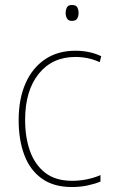

<svg xmlns="http://www.w3.org/2000/svg" viewBox="-20 -742 454 772"><path d="M269 10Q195 10 147.5 -24.5Q100 -59 77.5 -119.5Q55 -180 55 -259Q55 -344 82.5 -406.5Q110 -469 161 -503.5Q212 -538 283 -538Q341 -538 387 -516L381 -492Q357 -503 332.5 -508Q308 -513 283 -513Q190 -513 135.5 -445Q81 -377 81 -260Q81 -190 100.5 -135Q120 -80 161.5 -47.5Q203 -15 270 -15Q300 -15 329.5 -21Q359 -27 384 -38V-12Q363 -3 333 3.5Q303 10 269 10ZM269 -722Q286 -722 291 -712Q296 -702 296 -690Q296 -677 290.5 -667.5Q285 -658 269 -658Q255 -658 249.5 -667.5Q244 -677 244 -690Q244 -702 249 -712Q254 -722 269 -722Z"/></svg>

Font: Noto Sans Myanmar UI SemiCondensed Thin
Style: Regular
Weight: 100
Width: 4
Designer: Monotype Design Team
Foundry: Monotype Imaging Inc.
Version: Version 2.103; ttfautohint (v1.8.4.7-5d5b)